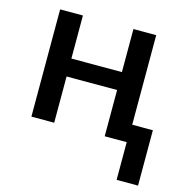

<svg xmlns="http://www.w3.org/2000/svg" viewBox="-107 -642 909 934"><g transform="rotate(15 347.5 -175.0)"><path d="M196.8 -540V-323.2H451.2V-540H565.9V-88.9H669.9V189.9H562V0H451.2V-232.9H196.8V0H82V-540Z"/></g></svg>

Font: Open Sans Semibold
Style: Regular
Weight: 600
Foundry: Ascender Corporation
Version: Version 1.10; ttfautohint (v1.5.65-e2d9)